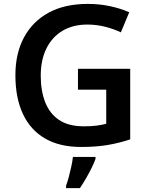

<svg xmlns="http://www.w3.org/2000/svg" viewBox="-20 -744 766 985"><path d="M380 -391H648V-29Q591 -10 531.5 0Q472 10 396 10Q287 10 212 -33Q137 -76 98 -158.5Q59 -241 59 -358Q59 -470 103 -552Q147 -634 229.5 -679Q312 -724 431 -724Q489 -724 543.5 -712.5Q598 -701 643 -681L600 -578Q565 -595 520.5 -606.5Q476 -618 428 -618Q354 -618 300.5 -586Q247 -554 218 -495Q189 -436 189 -356Q189 -279 211.5 -220.5Q234 -162 282.5 -129Q331 -96 410 -96Q449 -96 475.5 -99.5Q502 -103 525 -109V-284H380ZM470 71Q463 91 450.5 116.5Q438 142 422.5 169Q407 196 390 221H319V208Q326 190 333 163.5Q340 137 346 109.5Q352 82 354 61H470Z"/></svg>

Font: Noto Sans New Tai Lue SemiBold
Style: Regular
Weight: 600
Version: Version 2.003